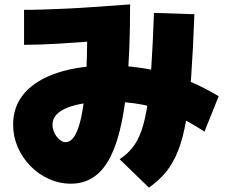

<svg xmlns="http://www.w3.org/2000/svg" viewBox="-20 -785 1040 878"><path d="M305 55Q252 55 204 33.5Q156 12 119 -26Q82 -64 61 -112.5Q40 -161 40 -215Q40 -300 92.5 -360Q145 -420 244 -452.5Q343 -485 480 -485Q615 -485 738.5 -450.5Q862 -416 980 -345L915 -183Q839 -233 770 -263Q701 -293 631 -306.5Q561 -320 480 -320Q356 -320 288 -292.5Q220 -265 220 -215Q220 -201 225 -186.5Q230 -172 239 -160.5Q248 -149 258.5 -142Q269 -135 280 -135Q305 -135 323.5 -167Q342 -199 354.5 -264Q367 -329 373 -427Q379 -525 379 -658L451 -600Q327 -590 241.5 -585Q156 -580 90 -580V-740Q134 -740 180 -741.5Q226 -743 282 -745.5Q338 -748 409.5 -753Q481 -758 575 -765Q575 -545 560 -389Q545 -233 512.5 -135Q480 -37 428.5 9Q377 55 305 55ZM527 -57Q561 -79 585.5 -109.5Q610 -140 626.5 -186.5Q643 -233 654 -304Q665 -375 672 -478.5Q679 -582 684 -726L869 -720Q863 -557 854.5 -438.5Q846 -320 831.5 -236.5Q817 -153 794.5 -96Q772 -39 739.5 1Q707 41 661 73Z"/></svg>

Font: M PLUS 2 Thin Black
Style: Regular
Weight: 900
Version: Version 1.001